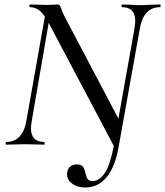

<svg xmlns="http://www.w3.org/2000/svg" viewBox="-20 -645 736 856"><path d="M177 -12Q179 -12 179 -6Q179 0 177 0Q155 0 142 -1L93 -2L45 -1Q32 0 7 0Q5 0 5 -6Q5 -12 7 -12Q82 -12 98 -109L180 -571Q164 -594 148 -603.5Q132 -613 114 -613Q111 -613 111 -619Q111 -625 114 -625L153 -624Q165 -623 186 -623Q205 -623 218 -624Q231 -625 237 -625Q243 -625 246 -621.5Q249 -618 253 -606Q260 -586 267 -573L508 -116L579 -515Q583 -541 583 -551Q583 -613 524 -613Q522 -613 522 -619Q522 -625 524 -625L558 -624Q588 -622 609 -622Q625 -622 655 -624L694 -625Q696 -625 696 -619Q696 -613 694 -613Q619 -613 603 -515L509 9V10Q493 100 455 145.5Q417 191 360 191Q325 191 302 174Q279 157 279 133Q279 111 291 99.5Q303 88 323 88Q342 88 349.5 98Q357 108 361 127Q365 145 371 153.5Q377 162 393 162Q425 162 449 123.5Q473 85 487 5L197 -543L122 -109Q118 -83 118 -74Q118 -12 177 -12Z"/></svg>

Font: CormorantInfant-MediumItalic
Style: Italic
Weight: 500
Italic angle: -10°
Designer: Christian Thalmann (Catharsis Fonts)
Foundry: Catharsis Fonts
Version: Version 3.303